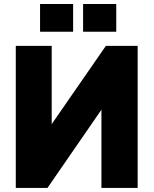

<svg xmlns="http://www.w3.org/2000/svg" viewBox="-20 -930 760 950"><path d="M503.9 -703.1H661.1V0H481.9V-387.2L214.8 0H58.1V-703.1H235.8V-315.9ZM341.8 -772.9H178.2V-910.2H341.8ZM555.2 -772.9H391.1V-910.2H555.2Z"/></svg>

Font: LT Superior Black
Style: Regular
Weight: 900
Designer: Daniel Lyons
Foundry: LyonsType
Version: Version 2.005